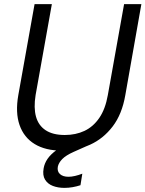

<svg xmlns="http://www.w3.org/2000/svg" viewBox="-20 -720 707 933"><path d="M281 12Q201 12 148.5 -20Q96 -52 75 -112.5Q54 -173 69 -258L148 -700H232L153 -258Q143 -196 155 -153Q167 -110 202 -87Q237 -64 295 -64Q348 -64 390.5 -84Q433 -104 462.5 -147Q492 -190 504 -258L583 -700H667L589 -258Q573 -165 527.5 -105.5Q482 -46 418 -17Q354 12 281 12ZM293 193Q262 193 237 183.5Q212 174 199 153Q186 132 192 98Q196 74 211 52Q226 30 255 9Q284 -12 330 -30L387 -53L401 -10L338 18Q300 35 282.5 53Q265 71 261 90Q257 113 271.5 126Q286 139 313 139Q327 139 344.5 135Q362 131 380 124L371 180Q353 186 333 189.5Q313 193 293 193Z"/></svg>

Font: DM Sans 17pt
Style: Italic
Weight: 400
Italic angle: -10°
Version: Version 4.004;gftools[0.9.30]